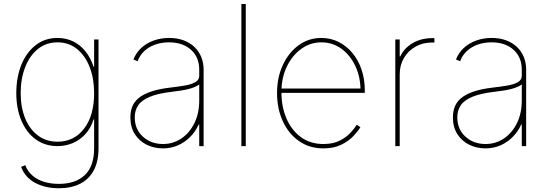

<svg xmlns="http://www.w3.org/2000/svg" viewBox="-20 -748 2811 983"><path d="M281.2 215.8Q212.4 215.8 160.6 188.5Q108.9 161.1 87.9 106.4L109.4 97.7Q121.6 129.9 146.5 151.1Q171.4 172.4 205.8 182.9Q240.2 193.4 281.2 193.4Q366.7 193.4 414.3 148.2Q461.9 103 461.9 11.7V-136.7H459Q444.8 -91.3 416.5 -60.8Q388.2 -30.3 351.6 -15.1Q314.9 0 274.4 0Q210.4 0 163.1 -34.4Q115.7 -68.8 89.6 -130.1Q63.5 -191.4 63.5 -271.5Q63.5 -352.5 89.4 -416.3Q115.2 -480 162.6 -516.8Q210 -553.7 274.4 -553.7Q318.4 -553.7 354.7 -535.9Q391.1 -518.1 417.7 -484.9Q444.3 -451.7 459 -406.2H461.9V-545.9H484.4V11.7Q484.4 78.6 460 124.3Q435.5 169.9 389.9 192.9Q344.2 215.8 281.2 215.8ZM274.4 -22.5Q359.4 -22.5 410.6 -89.6Q461.9 -156.7 461.9 -271.5Q461.9 -345.2 439.2 -404.1Q416.5 -462.9 374.5 -497.1Q332.5 -531.2 274.4 -531.2Q216.3 -531.2 174.1 -497.1Q131.8 -462.9 108.9 -404.1Q85.9 -345.2 85.9 -271.5Q85.9 -197.8 109.1 -141.6Q132.3 -85.4 174.6 -54Q216.8 -22.5 274.4 -22.5Z M814.5 11.7Q769.5 11.7 731.4 -6.8Q693.4 -25.4 670.4 -61Q647.5 -96.7 647.5 -147.5Q647.5 -175.3 656.2 -199.7Q665 -224.1 687.5 -243.9Q710 -263.7 750.2 -278.1Q790.5 -292.5 853.5 -299.8Q891.6 -304.2 925 -309.8Q958.5 -315.4 979.2 -326.9Q1000 -338.4 1000 -359.4V-391.6Q1000 -455.1 957.8 -493.2Q915.5 -531.2 845.7 -531.2Q788.1 -531.2 744.9 -505.9Q701.7 -480.5 684.6 -434.6L663.1 -443.4Q676.3 -477.5 702.9 -502.2Q729.5 -526.9 766.4 -540.3Q803.2 -553.7 845.7 -553.7Q887.2 -553.7 919.9 -541.5Q952.6 -529.3 975.6 -507.3Q998.5 -485.4 1010.5 -455.8Q1022.5 -426.3 1022.5 -391.6V0H1000V-110.4H997.1Q980.5 -73.7 953.1 -46.4Q925.8 -19 890.6 -3.7Q855.5 11.7 814.5 11.7ZM814.5 -10.7Q866.2 -10.7 908.2 -38.8Q950.2 -66.9 975.1 -117.2Q1000 -167.5 1000 -233.4V-315.4Q989.7 -308.1 975.8 -302.2Q961.9 -296.4 944.6 -292Q927.2 -287.6 906.5 -284.4Q885.7 -281.2 862.3 -278.3Q789.1 -270 747.1 -252.4Q705.1 -234.9 687.5 -208.7Q669.9 -182.6 669.9 -147.5Q669.9 -85.9 711.7 -48.3Q753.4 -10.7 814.5 -10.7Z M1238.3 -727.5V0H1215.8V-727.5Z M1635.7 11.7Q1564.5 11.7 1511 -25.6Q1457.5 -63 1428 -127.2Q1398.4 -191.4 1398.4 -271.5Q1398.4 -351.6 1428.2 -415.5Q1458 -479.5 1509.3 -516.6Q1560.5 -553.7 1625 -553.7Q1672.9 -553.7 1713.4 -533.4Q1753.9 -513.2 1784.2 -476.8Q1814.5 -440.4 1831.1 -391.6Q1847.7 -342.8 1847.7 -285.2V-272.5H1410.2V-294.9H1835.4L1825.7 -285.2Q1825.7 -353.5 1799.6 -409.4Q1773.4 -465.3 1728.3 -498.3Q1683.1 -531.2 1625 -531.2Q1568.8 -531.2 1522.5 -497.8Q1476.1 -464.4 1448.5 -407Q1420.9 -349.6 1420.9 -277.3V-274.4Q1420.9 -202.6 1446 -142.8Q1471.2 -83 1519.3 -46.9Q1567.4 -10.7 1635.7 -10.7Q1686.5 -10.7 1720.7 -28.6Q1754.9 -46.4 1775.9 -69.8Q1796.9 -93.3 1806.6 -109.4L1825.2 -96.7Q1813 -76.2 1788.8 -50.8Q1764.6 -25.4 1726.8 -6.8Q1689 11.7 1635.7 11.7Z M2003.9 0V-545.9H2026.4V-459H2029.3Q2048.8 -501.5 2092.5 -527.1Q2136.2 -552.7 2192.4 -552.7Q2196.8 -552.7 2198.2 -552.7Q2199.7 -552.7 2204.1 -552.7V-530.3Q2201.7 -530.3 2199.2 -530.3Q2196.8 -530.3 2192.4 -530.3Q2144.5 -530.3 2106.9 -509Q2069.3 -487.8 2047.9 -450.9Q2026.4 -414.1 2026.4 -366.2V0Z M2465.8 11.7Q2420.9 11.7 2382.8 -6.8Q2344.7 -25.4 2321.8 -61Q2298.8 -96.7 2298.8 -147.5Q2298.8 -175.3 2307.6 -199.7Q2316.4 -224.1 2338.9 -243.9Q2361.3 -263.7 2401.6 -278.1Q2441.9 -292.5 2504.9 -299.8Q2543 -304.2 2576.4 -309.8Q2609.9 -315.4 2630.6 -326.9Q2651.4 -338.4 2651.4 -359.4V-391.6Q2651.4 -455.1 2609.1 -493.2Q2566.9 -531.2 2497.1 -531.2Q2439.5 -531.2 2396.2 -505.9Q2353 -480.5 2335.9 -434.6L2314.5 -443.4Q2327.6 -477.5 2354.2 -502.2Q2380.9 -526.9 2417.7 -540.3Q2454.6 -553.7 2497.1 -553.7Q2538.6 -553.7 2571.3 -541.5Q2604 -529.3 2627 -507.3Q2649.9 -485.4 2661.9 -455.8Q2673.8 -426.3 2673.8 -391.6V0H2651.4V-110.4H2648.4Q2631.8 -73.7 2604.5 -46.4Q2577.1 -19 2542 -3.7Q2506.8 11.7 2465.8 11.7ZM2465.8 -10.7Q2517.6 -10.7 2559.6 -38.8Q2601.6 -66.9 2626.5 -117.2Q2651.4 -167.5 2651.4 -233.4V-315.4Q2641.1 -308.1 2627.2 -302.2Q2613.3 -296.4 2595.9 -292Q2578.6 -287.6 2557.9 -284.4Q2537.1 -281.2 2513.7 -278.3Q2440.4 -270 2398.4 -252.4Q2356.4 -234.9 2338.9 -208.7Q2321.3 -182.6 2321.3 -147.5Q2321.3 -85.9 2363 -48.3Q2404.8 -10.7 2465.8 -10.7Z"/></svg>

Font: Inter Tight Thin
Style: Regular
Weight: 250
Designer: Rasmus Andersson
Foundry: rsms
Version: Version 3.004